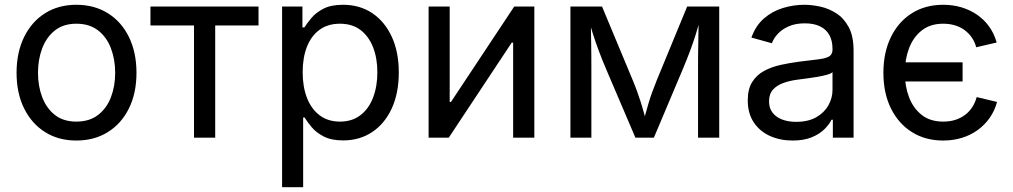

<svg xmlns="http://www.w3.org/2000/svg" viewBox="-20 -568 4179 792"><path d="M294.9 11.7Q221.2 11.7 165.8 -23.2Q110.4 -58.1 79.3 -121.1Q48.3 -184.1 48.3 -267.6Q48.3 -351.6 79.3 -415Q110.4 -478.5 165.8 -513.4Q221.2 -548.3 294.9 -548.3Q369.1 -548.3 425 -513.4Q481 -478.5 512 -415Q543 -351.6 543 -267.6Q543 -184.1 512 -121.1Q481 -58.1 425 -23.2Q369.1 11.7 294.9 11.7ZM294.9 -66.4Q349.1 -66.4 384.8 -94Q420.4 -121.6 437.7 -167.2Q455.1 -212.9 455.1 -267.6Q455.1 -322.3 437.7 -368.4Q420.4 -414.6 384.8 -442.4Q349.1 -470.2 294.9 -470.2Q241.7 -470.2 206.5 -442.4Q171.4 -414.6 154.1 -368.7Q136.7 -322.8 136.7 -267.6Q136.7 -212.9 154.1 -167.2Q171.4 -121.6 206.3 -94Q241.2 -66.4 294.9 -66.4Z M780.3 0V-462.9H600.6V-541H1046.4V-462.9H867.7V0Z M1143.6 204.1V-541H1227.5V-455.1H1235.8Q1246.6 -472.2 1264.6 -493.9Q1282.7 -515.6 1314 -532Q1345.2 -548.3 1395 -548.3Q1463.4 -548.3 1514.9 -514.2Q1566.4 -480 1595.7 -417.2Q1625 -354.5 1625 -269Q1625 -183.6 1595.9 -120.6Q1566.9 -57.6 1515.1 -23.2Q1463.4 11.2 1395.5 11.2Q1346.7 11.2 1315.2 -5.1Q1283.7 -21.5 1265.4 -43.7Q1247.1 -65.9 1236.3 -83.5H1230.5V204.1ZM1382.3 -66.4Q1432.6 -66.4 1467 -93Q1501.5 -119.6 1519 -165.8Q1536.6 -211.9 1536.6 -270Q1536.6 -327.6 1519 -372.8Q1501.5 -418 1467.3 -444.1Q1433.1 -470.2 1382.3 -470.2Q1332.5 -470.2 1298.1 -445.1Q1263.7 -419.9 1246.1 -375Q1228.5 -330.1 1228.5 -270Q1228.5 -210 1246.3 -164.1Q1264.2 -118.2 1298.6 -92.3Q1333 -66.4 1382.3 -66.4Z M2184.1 0H2096.7V-392.1H2090.8L1831.1 0H1748V-541H1835V-147.5H1840.3L2101.1 -541H2184.1Z M2333 0V-541H2463.4L2589.4 -238.8Q2600.6 -211.9 2609.1 -188.2Q2617.7 -164.6 2624.3 -143.3Q2630.9 -122.1 2636.5 -101.3Q2642.1 -80.6 2647.9 -59.6H2632.3Q2637.7 -79.6 2643.3 -100.1Q2648.9 -120.6 2655.3 -142.3Q2661.6 -164.1 2670.2 -187.7Q2678.7 -211.4 2689.9 -238.8L2814.5 -541H2946.8V0H2859.4V-281.2Q2859.4 -310.1 2859.6 -337.6Q2859.9 -365.2 2860.4 -392.6Q2860.8 -419.9 2861.3 -447.5Q2861.8 -475.1 2862.3 -503.9H2873Q2861.3 -462.4 2850.6 -428Q2839.8 -393.6 2826.9 -358.9Q2814 -324.2 2795.9 -281.2L2677.2 0H2601.1L2481 -281.2Q2462.9 -323.7 2450 -358.4Q2437 -393.1 2426 -427.7Q2415 -462.4 2403.3 -503.9H2416.5Q2417 -479 2417.5 -452.1Q2418 -425.3 2418.5 -397Q2418.9 -368.7 2419.2 -339.8Q2419.4 -311 2419.4 -281.2V0Z M3249.5 11.7Q3197.8 11.7 3155.8 -7.3Q3113.8 -26.4 3089.1 -63.5Q3064.5 -100.6 3064.5 -154.3Q3064.5 -200.7 3082.8 -229.7Q3101.1 -258.8 3131.8 -275.4Q3162.6 -292 3200.2 -300.3Q3237.8 -308.6 3275.9 -313.5Q3324.7 -319.8 3355 -323.2Q3385.3 -326.7 3399.7 -335Q3414.1 -343.3 3414.1 -363.3V-366.2Q3414.1 -399.4 3401.4 -422.9Q3388.7 -446.3 3363.3 -459Q3337.9 -471.7 3299.8 -471.7Q3261.2 -471.7 3233.6 -459.5Q3206.1 -447.3 3188.7 -428.7Q3171.4 -410.2 3164.1 -389.6L3079.6 -413.1Q3097.2 -462.4 3131.3 -491.9Q3165.5 -521.5 3209.2 -534.9Q3252.9 -548.3 3297.9 -548.3Q3328.1 -548.3 3363.3 -540.8Q3398.4 -533.2 3429.7 -513.2Q3460.9 -493.2 3481 -456.1Q3501 -418.9 3501 -358.9V0H3415.5V-74.2H3410.2Q3400.9 -55.2 3380.9 -35.2Q3360.8 -15.1 3328.4 -1.7Q3295.9 11.7 3249.5 11.7ZM3264.2 -65.4Q3313.5 -65.4 3346.7 -84.2Q3379.9 -103 3397 -133.3Q3414.1 -163.6 3414.1 -196.8V-270.5Q3408.7 -264.6 3391.6 -259.8Q3374.5 -254.9 3352.1 -251Q3329.6 -247.1 3307.9 -244.4Q3286.1 -241.7 3272 -239.7Q3240.2 -235.8 3212.9 -226.3Q3185.5 -216.8 3168.9 -198.7Q3152.3 -180.7 3152.3 -149.4Q3152.3 -122.1 3166.7 -103.3Q3181.2 -84.5 3206.3 -75Q3231.4 -65.4 3264.2 -65.4Z M3870.6 11.7Q3796.9 11.7 3741.5 -23.2Q3686 -58.1 3655 -121.1Q3624 -184.1 3624 -267.6Q3624 -351.6 3655 -415Q3686 -478.5 3741.5 -513.4Q3796.9 -548.3 3870.6 -548.3Q3911.1 -548.3 3946.5 -537.6Q3981.9 -526.9 4011 -506.8Q4040 -486.8 4060.5 -458Q4081.1 -429.2 4091.3 -392.6L4006.8 -373Q4001.5 -394 3989.5 -411.9Q3977.5 -429.7 3960.2 -442.9Q3942.9 -456.1 3920.4 -463.1Q3897.9 -470.2 3870.6 -470.2Q3817.4 -470.2 3782.2 -442.4Q3747.1 -414.6 3729.7 -368.7Q3712.4 -322.8 3712.4 -267.6Q3712.4 -212.9 3729.7 -167.2Q3747.1 -121.6 3782 -94Q3816.9 -66.4 3870.6 -66.4Q3898.4 -66.4 3921.1 -73.7Q3943.8 -81.1 3961.4 -94.5Q3979 -107.9 3991 -126.7Q4002.9 -145.5 4008.8 -167.5L4092.8 -147.5Q4083 -110.8 4062.3 -81.5Q4041.5 -52.2 4012.5 -31.2Q3983.4 -10.3 3947.5 0.7Q3911.6 11.7 3870.6 11.7ZM3697.3 -231.9V-311H3950.7V-231.9Z"/></svg>

Font: Inter 17pt
Style: Regular
Weight: 400
Version: Version 4.001;git-66647c0bb